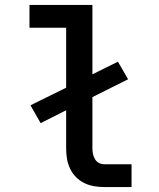

<svg xmlns="http://www.w3.org/2000/svg" viewBox="-20 -755 640 775"><path d="M401 0Q380 0 359.5 -3.5Q339 -7 320.5 -16Q302 -25 287 -40Q272 -55 263 -74Q254 -93 250.5 -113.5Q247 -134 247 -155V-310L144 -258L103 -330L247 -401V-643H99V-735H353V-455L456 -506L497 -435L353 -363V-155Q353 -144 355.5 -132.5Q358 -121 364 -111.5Q370 -102 380 -97Q390 -92 401 -92H511V0Z"/></svg>

Font: Iosevka SS04 Semibold Extended
Style: Regular
Weight: 600
Width: 7
Monospace: yes
Designer: Belleve Invis
Foundry: Belleve Invis
Version: Version 19.0.0; ttfautohint (v1.8.4)